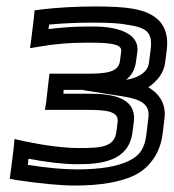

<svg xmlns="http://www.w3.org/2000/svg" viewBox="-20 -539 537 594"><path d="M491 -346 496 -385C506 -468 456 -501 391 -512C364 -517 324 -519 276 -519C217 -519 161 -516 110 -510L87 -507L85 -485L77 -420L73 -390L103 -395C149 -403 196 -407 247 -407H263C338 -407 357 -398 355 -380L351 -350C347 -314 304 -311 246 -311H158H133L130 -286L123 -224L119 -199H144H249C306 -199 348 -196 344 -162L340 -131C334 -84 293 -81 225 -81C179 -81 123 -88 55 -102L25 -109L22 -78L13 -7L10 14L31 18C105 29 166 35 212 35C291 35 355 24 399 2C445 -22 476 -68 483 -124L489 -174C494 -215 475 -248 439 -269C465 -287 487 -312 491 -346ZM238 -261V-260L359 -241C424 -231 444 -212 439 -174L433 -124C428 -81 413 -58 380 -42C344 -24 292 -15 218 -15C179 -15 128 -19 66 -29L68 -48C126 -37 177 -31 219 -31C289 -31 379 -38 390 -131L394 -162C404 -243 314 -249 256 -249H176L177 -261H238ZM441 -346C438 -315 407 -298 370 -292C386 -305 398 -323 401 -350L405 -380C411 -431 354 -457 269 -457H253C211 -457 170 -454 130 -449L132 -463C175 -467 221 -469 270 -469C317 -469 352 -467 376 -462H377C433 -453 453 -440 446 -385L441 -346Z"/></svg>

Font: Gamestation Text Outline
Style: Italic
Weight: 400
Designer: Jonas Hecksher
Foundry: Jonas Hecksher, Playtypeª, e-types AS
Version: Version 1.003